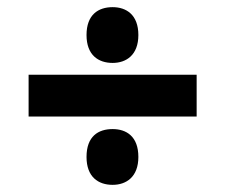

<svg xmlns="http://www.w3.org/2000/svg" viewBox="-20 -591 630 537"><path d="M295 -415C333 -415 367 -437 367 -493C367 -550 333 -571 295 -571C255 -571 222 -550 222 -493C222 -437 255 -415 295 -415ZM60 -382V-265H530V-382ZM295 -74C333 -74 367 -96 367 -152C367 -210 333 -230 295 -230C255 -230 222 -210 222 -152C222 -96 255 -74 295 -74Z"/></svg>

Font: Noto Sans Gurmukhi ExtraBold
Style: Regular
Weight: 800
Designer: Jelle Bosma - Monotype Design Team
Foundry: Monotype Imaging Inc.
Version: Version 2.004